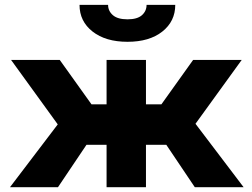

<svg xmlns="http://www.w3.org/2000/svg" viewBox="-20 -777 1046 797"><path d="M220.7 0H21.5L219.7 -260.7L25.9 -528.3H228L359.9 -343.8H422.4V-528.3H585.9V-343.8H649.9L781.7 -528.3H983.4L791.5 -263.2L991.2 0H788.6L670.4 -175.8H585.9V0H422.4V-175.8H338.9ZM310.1 -756.8H428.7Q428.7 -731.4 448.5 -714.1Q468.3 -696.8 509.3 -696.8Q549.8 -696.8 569.1 -713.9Q588.4 -731 588.4 -756.8H707.5Q707.5 -688.5 653.8 -646Q600.1 -603.5 509.3 -603.5Q418.5 -603.5 364.3 -646Q310.1 -688.5 310.1 -756.8Z"/></svg>

Font: Bert Sans Black
Style: Regular
Weight: 900
Designer: Christian Robertson, Adam Twardoch, & Cristiano Sobral
Foundry: Google
Version: Version 12.135;January 10, 2020;FontCreator 12.0.0.2547 64-b